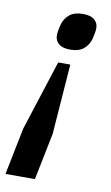

<svg xmlns="http://www.w3.org/2000/svg" viewBox="-88 -576 460 796"><g transform="rotate(10 141.5 -178.5)"><path d="M-6 176 34 -22 129 -317H180L158 -22L118 176ZM168 -378Q136 -378 120 -391.5Q104 -405 104 -428Q104 -434 106 -446.5Q108 -459 111 -471Q119 -500 139.5 -516.5Q160 -533 196 -533Q228 -533 244 -519.5Q260 -506 260 -484Q260 -477 258 -464.5Q256 -452 253 -440Q245 -411 224.5 -394.5Q204 -378 168 -378Z"/></g></svg>

Font: IBM Plex Sans Cond SmBld
Style: Italic
Weight: 600
Width: 3
Italic angle: -11°
Designer: Mike Abbink, Paul van der Laan, Pieter van Rosmalen
Foundry: Bold Monday
Version: Version 1.3